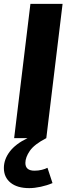

<svg xmlns="http://www.w3.org/2000/svg" viewBox="-44 -713 357 991"><path d="M195 0Q133 32 110 65.5Q87 99 87 128Q87 168 134 168Q154 168 172 163.5Q190 159 201 153L227 232Q199 244 166.5 251Q134 258 107 258Q45 258 10.5 230Q-24 202 -24 154Q-24 110 6 70Q36 30 98 0H29L113 -693H279Z"/></svg>

Font: Qjlgwqiwhsfqbnnlvksmvfsycuq
Style: Regular
Weight: 700
Italic angle: -8°
Designer: Carrois Corporate & Edenspiekermann
Foundry: Carrois Corporate GbR & Edenspiekermann AG
Version: Version 2.001